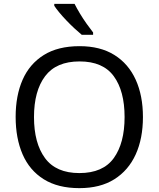

<svg xmlns="http://www.w3.org/2000/svg" viewBox="-20 -964 821 994"><path d="M720 -358Q720 -247 682.5 -164.5Q645 -82 572 -36Q499 10 391 10Q280 10 206.5 -36Q133 -82 97 -165Q61 -248 61 -359Q61 -469 97 -551Q133 -633 206.5 -679Q280 -725 392 -725Q499 -725 572 -679.5Q645 -634 682.5 -551.5Q720 -469 720 -358ZM156 -358Q156 -223 213 -145.5Q270 -68 391 -68Q513 -68 569 -145.5Q625 -223 625 -358Q625 -493 569 -569.5Q513 -646 392 -646Q271 -646 213.5 -569.5Q156 -493 156 -358ZM366 -944Q377 -922 393.5 -894.5Q410 -867 428.5 -841Q447 -815 462 -796V-784H403Q386 -798 365 -817.5Q344 -837 323.5 -858.5Q303 -880 286.5 -900Q270 -920 261 -934V-944Z"/></svg>

Font: Noto Sans Vithkuqi
Style: Regular
Weight: 400
Version: Version 1.001